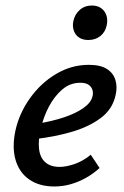

<svg xmlns="http://www.w3.org/2000/svg" viewBox="-20 -665 451 696"><path d="M177 11Q123 11 86.5 -14Q50 -39 36.5 -85Q23 -131 36 -192Q50 -255 89 -309.5Q128 -364 183.5 -397Q239 -430 302 -430Q344 -430 367.5 -415Q391 -400 398.5 -374.5Q406 -349 399 -320Q388 -269 345 -237Q302 -205 240 -187Q178 -169 108 -161L112 -216Q168 -225 211.5 -239.5Q255 -254 282.5 -273.5Q310 -293 315 -315Q318 -324 316 -335.5Q314 -347 303.5 -356Q293 -365 271 -365Q234 -365 205.5 -340.5Q177 -316 157 -278Q137 -240 128 -198Q118 -157 121.5 -125.5Q125 -94 144 -77Q163 -60 196 -60Q220 -60 250.5 -70.5Q281 -81 309 -104L341 -56Q318 -35 291 -20Q264 -5 235.5 3Q207 11 177 11ZM300 -520Q280 -520 266.5 -529Q253 -538 247.5 -554Q242 -570 246 -589Q251 -613 269 -629Q287 -645 313 -645Q333 -645 346.5 -635.5Q360 -626 365.5 -610Q371 -594 367 -574Q362 -549 344 -534.5Q326 -520 300 -520Z"/></svg>

Font: Ysabeau Infant SemiBold
Style: Italic
Weight: 600
Italic angle: -12°
Designer: Christian Thalmann (Catharsis Fonts)
Version: Version 2.002; featfreeze: ss01,ss02,lnum